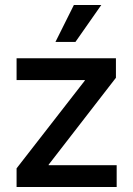

<svg xmlns="http://www.w3.org/2000/svg" viewBox="-20 -749 533 769"><path d="M46.4 -74.7V0H447.3V-87.4H174.8V-89.4L444.3 -437.5V-515.6H46.4V-428.2H319.8V-426.3ZM275.9 -729 202.1 -581.1H282.2L385.7 -729Z"/></svg>

Font: Inteeer Medium
Style: Regular
Weight: 500
Designer: Rasmus Andersson
Foundry: rsms
Version: Version 4.001;Glyphs 3.4 (3402)